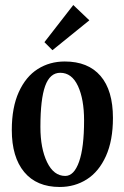

<svg xmlns="http://www.w3.org/2000/svg" viewBox="-20 -730 495 765"><path d="M430 -260Q430 -170 402 -108Q374 -46 326 -15.5Q278 15 218 15Q126 15 76.5 -44.5Q27 -104 27 -212Q27 -302 55 -363.5Q83 -425 130.5 -455Q178 -485 238 -485Q331 -485 380.5 -427.5Q430 -370 430 -260ZM141 -224Q141 -139 167.5 -84Q194 -29 240 -29Q275 -29 295 -85.5Q315 -142 315 -250Q315 -335 290.5 -387.5Q266 -440 220 -440Q179 -440 160 -387.5Q141 -335 141 -224ZM336 -649 189 -530 157 -562 272 -710Z"/></svg>

Font: Gupter
Style: Bold
Weight: 700
Designer: Octavio Pardo
Version: Version 1.000